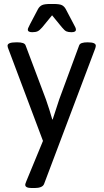

<svg xmlns="http://www.w3.org/2000/svg" viewBox="-20 -738 521 966"><path d="M140 208Q107 208 107 192Q107 190 107.5 187.5Q108 185 112 175L209 -60V5L21 -495Q20 -497 19 -501Q18 -505 18 -508Q18 -525 61 -525H69Q84 -525 95 -521.5Q106 -518 109 -509L211 -238Q220 -213 228 -187Q236 -161 243 -137H245Q253 -160 261.5 -187.5Q270 -215 278 -238L378 -509Q381 -518 392 -521.5Q403 -525 419 -525H422Q462 -525 462 -508Q462 -503 459 -494L202 187Q198 198 185.5 203Q173 208 155 208ZM142 -576Q120 -576 120 -589Q120 -594 123.5 -600.5Q127 -607 131 -616L171 -692Q178 -705 190 -711.5Q202 -718 233 -718H249Q281 -718 292.5 -711.5Q304 -705 311 -692L351 -616Q356 -607 359 -600.5Q362 -594 362 -589Q362 -576 340 -576Q324 -576 314.5 -580Q305 -584 292 -600L242 -661L192 -600Q179 -585 169 -580.5Q159 -576 142 -576Z"/></svg>

Font: Asap
Style: Regular
Weight: 400
Designer: Pablo Cosgaya
Foundry: Omnibus-Type
Version: Version 3.001